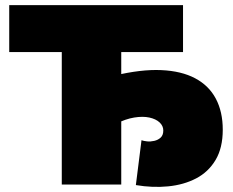

<svg xmlns="http://www.w3.org/2000/svg" viewBox="-20 -720 908 749"><path d="M221 0V-568L272 -517H16V-700H694V-517H402L453 -568V0ZM510 2 532 -173Q540 -170 553.5 -168.5Q567 -167 582 -170.5Q597 -174 607 -183.5Q617 -193 617 -211Q617 -229 602.5 -242.5Q588 -256 562.5 -261.5Q537 -267 503.5 -261.5Q470 -256 432 -237L426 -425Q530 -450 609 -446.5Q688 -443 741.5 -414.5Q795 -386 822 -335Q849 -284 849 -214Q849 -143 821 -96Q793 -49 745 -24Q697 1 636 7Q575 13 510 2Z"/></svg>

Font: MOST Montserrat Black
Style: Regular
Weight: 900
Designer: Julieta Ulanovsky
Foundry: Julieta Ulanovsky
Version: Version 8.000;March 11, 2024;FontCreator 15.0.0.2926 64-bit